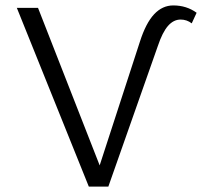

<svg xmlns="http://www.w3.org/2000/svg" viewBox="-20 -687 744 707"><path d="M42 -658H120L347 -78L495 -533Q517 -602 547.5 -634.5Q578 -667 618 -667Q667 -667 704 -640L686 -601Q668 -615 645 -615Q619 -615 598.5 -591.5Q578 -568 561 -517L379 0H307Z"/></svg>

Font: LXGW Bright TC
Style: Regular
Weight: 400
Designer: Christian Thalmann (Catharsis Fonts)
Foundry: LXGW / Christian Thalmann (Catharsis Fonts) / Fontworks Inc.
Version: Version 5.501